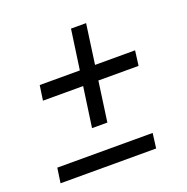

<svg xmlns="http://www.w3.org/2000/svg" viewBox="-105 -645 733 753"><g transform="rotate(-20 261.5 -269.0)"><path d="M78 -381H476L468 -319H69ZM269 -547H332L277 -152H213ZM32 -53H430L422 9H23Z"/></g></svg>

Font: Pathway Extreme SemiCondensed
Style: Italic
Weight: 400
Width: 4
Italic angle: -8°
Version: Version 1.001;gftools[0.9.26]